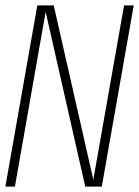

<svg xmlns="http://www.w3.org/2000/svg" viewBox="-38 -695 518 715"><path d="M-18 0 101 -675H162L309.5 -26L424 -675H460L341 0H279.5L132 -651L17.5 0Z"/></svg>

Font: Anybody ExtraLight
Style: Italic
Weight: 200
Italic angle: -10°
Designer: Tyler Finck
Foundry: Etcetera Type Company
Version: Version 1.010; ttfautohint (v1.8.3) -l 8 -r 50 -G 200 -x 14 